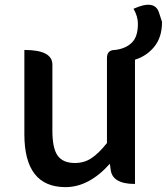

<svg xmlns="http://www.w3.org/2000/svg" viewBox="-20 -755 685 788"><path d="M249 13Q80 13 80 -204V-550Q195 -550 195 -490V-218Q195 -148 216 -117Q238 -86 287 -86Q325 -86 354 -105Q384 -124 419 -168V-517Q419 -550 452 -550Q495 -555 520 -579Q546 -603 546 -657Q546 -688 528 -719Q616 -759 633 -702L645 -665Q645 -602 613 -563Q582 -525 534 -510V0Q440 0 434 -60L431 -83Q345 13 249 13Z"/></svg>

Font: Swei Half Moon CJK SC
Style: Medium
Weight: 500
Version: Version 2.071